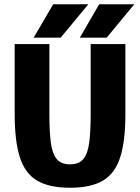

<svg xmlns="http://www.w3.org/2000/svg" viewBox="-20 -874 658 902"><path d="M569 -336Q569 -212 545 -136Q521 -60 464.5 -26Q408 8 309 8Q210 8 153.5 -26Q97 -60 73 -136Q49 -212 49 -336V-667H212V-336Q212 -259 218.5 -206.5Q225 -154 245.5 -128Q266 -102 309 -102Q352 -102 372.5 -128Q393 -154 399.5 -206.5Q406 -259 406 -336V-667H569ZM395 -854 265 -697H138L230 -854ZM611 -854 481 -697H355L446 -854Z"/></svg>

Font: Epunda Sans ExtraBold
Style: Regular
Weight: 800
Designer: Simon Atzbach
Foundry: typofactur
Version: Version 2.204; ttfautohint (v1.8.4.7-5d5b)